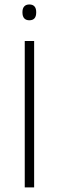

<svg xmlns="http://www.w3.org/2000/svg" viewBox="-20 -818 257 838"><path d="M129 0H88V-639H129ZM108 -729.5Q93.5 -729.5 85.8 -738Q78 -746.5 78 -763.5V-765.5Q78 -781.5 85.8 -790Q93.5 -798.5 108 -798.5Q123 -798.5 130.5 -790Q138 -781.5 138 -765.5V-763.5Q138 -746.5 130.5 -738Q123 -729.5 108 -729.5Z"/></svg>

Font: Anek Latin ExtraLight
Style: Regular
Weight: 250
Designer: Yesha Goshar
Foundry: Ek Type
Version: Version 1.003